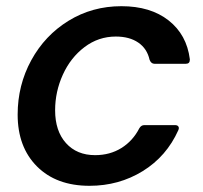

<svg xmlns="http://www.w3.org/2000/svg" viewBox="-20 -589 654 620"><path d="M37 -219Q37 -314 81 -394.5Q125 -475 201.5 -522Q278 -569 372 -569Q466 -569 524.5 -523Q583 -477 593 -398V-396Q593 -383 580 -383H479Q468 -383 463 -396Q455 -432 426.5 -451.5Q398 -471 354 -471Q298 -471 253 -437Q208 -403 183 -348Q158 -293 158 -233Q158 -166 193 -127Q228 -88 287 -88Q335 -88 372 -111Q409 -134 430 -175Q436 -185 446 -185H545Q553 -185 556 -180.5Q559 -176 556 -169Q518 -84 441 -36.5Q364 11 269 11Q162 11 99.5 -51.5Q37 -114 37 -219Z"/></svg>

Font: Open Sauce Two SemiBold Italic
Style: Regular
Weight: 600
Italic angle: -10°
Designer: Alfredo Marco Pradil
Foundry: Creative Sauce Fz LLC
Version: Version 1.477